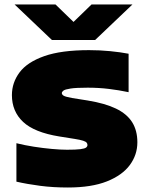

<svg xmlns="http://www.w3.org/2000/svg" viewBox="-20 -826 664 854"><path d="M282 8Q216 8 158.5 0.5Q101 -7 53 -18V-189Q89 -180 130.5 -173.5Q172 -167 211 -163.5Q250 -160 278 -160Q318 -160 337.5 -162.5Q357 -165 363 -169.8Q369 -174.5 369 -181Q369 -186.5 365.5 -191.2Q362 -196 350 -200Q338 -204 313 -208L244 -219Q132.5 -237 82.8 -283.8Q33 -330.5 33 -403Q33 -458.5 67 -504Q101 -549.5 176.5 -576.2Q252 -603 376 -603Q424 -603 469.8 -598.5Q515.5 -594 552 -587V-416Q509.5 -425 464.2 -430.5Q419 -436 370 -436Q318.5 -436 294 -432.2Q269.5 -428.5 262.2 -423Q255 -417.5 255 -412Q255 -405.5 262.8 -400.5Q270.5 -395.5 301 -390L370 -379Q447 -366.5 495.8 -343Q544.5 -319.5 567.8 -282.5Q591 -245.5 591 -193Q591 -137.5 557.5 -92Q524 -46.5 455.5 -19.2Q387 8 282 8ZM211 -648 45 -806H227L326 -710H288L387 -806H569L403 -648Z"/></svg>

Font: Encode Sans SC Expanded Black
Style: Regular
Weight: 900
Width: 7
Designer: Multiple Designers
Foundry: Impallari Type
Version: Version 3.002